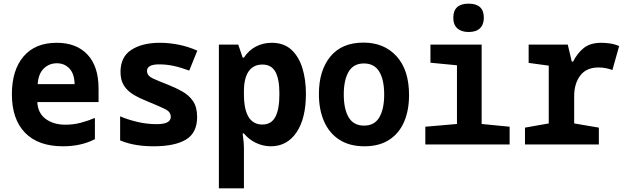

<svg xmlns="http://www.w3.org/2000/svg" viewBox="-20 -790 3418 1050"><path d="M324 10Q189 10 117 -64Q45 -138 45 -275Q45 -406 108.5 -481Q172 -556 290 -556Q398 -556 458.5 -491.5Q519 -427 519 -306V-232H184Q187 -171 230 -139.5Q273 -108 338 -108Q381 -108 421 -118.5Q461 -129 499 -145V-29Q463 -10 419 0Q375 10 324 10ZM388 -330Q387 -386 360 -415Q333 -444 291 -444Q249 -444 219.5 -415.5Q190 -387 186 -330Z M820 10Q771 10 726.5 3Q682 -4 637 -22V-154Q675 -137 728.5 -124Q782 -111 837 -111Q914 -111 914 -151Q914 -178 884 -193Q854 -208 790 -234Q747 -251 712.5 -271Q678 -291 658.5 -321Q639 -351 639 -397Q639 -479 698.5 -517.5Q758 -556 854 -556Q905 -556 957.5 -545.5Q1010 -535 1059 -513L1015 -404Q969 -421 930 -429.5Q891 -438 850 -438Q784 -438 784 -402Q784 -376 815 -361.5Q846 -347 898 -327Q941 -310 977.5 -289.5Q1014 -269 1036 -236.5Q1058 -204 1058 -150Q1058 -64 997.5 -27Q937 10 820 10Z M1177 240V-546H1283L1307 -475H1314Q1340 -515 1379.5 -535.5Q1419 -556 1466 -556Q1532 -556 1573 -518.5Q1614 -481 1633.5 -418Q1653 -355 1653 -277Q1653 -142 1601.5 -66Q1550 10 1461 10Q1419 10 1380 -8.5Q1341 -27 1314 -60H1307Q1311 -31 1312.5 -12.5Q1314 6 1314 18V240ZM1415 -109Q1463 -109 1485.5 -150Q1508 -191 1508 -277Q1508 -358 1486 -397.5Q1464 -437 1415 -437Q1366 -437 1340 -400Q1314 -363 1314 -291V-275Q1314 -109 1415 -109Z M1973 10Q1892 10 1836.5 -25.5Q1781 -61 1752.5 -125.5Q1724 -190 1724 -276Q1724 -404 1786.5 -480.5Q1849 -557 1968 -557Q2081 -557 2149 -482Q2217 -407 2217 -270Q2217 -187 2190 -124Q2163 -61 2108.5 -25.5Q2054 10 1973 10ZM1971 -103Q2028 -103 2054.5 -148.5Q2081 -194 2081 -273Q2081 -354 2054 -398.5Q2027 -443 1970 -443Q1913 -443 1886.5 -397.5Q1860 -352 1860 -274Q1860 -193 1887 -148Q1914 -103 1971 -103Z M2543 -615Q2504 -615 2481.5 -634.5Q2459 -654 2459 -693Q2459 -770 2543 -770Q2626 -770 2626 -693Q2626 -656 2605 -635.5Q2584 -615 2543 -615ZM2306 0V-97L2479 -112V-433L2334 -447V-546H2614V-112L2767 -97V0Z M2851 0V-92L2981 -115V-431L2871 -446V-546H3085L3107 -453H3114Q3137 -499 3172.5 -527.5Q3208 -556 3269 -556Q3289 -556 3315 -552.5Q3341 -549 3366 -538L3329 -407Q3314 -413 3294.5 -417Q3275 -421 3253 -421Q3187 -421 3153.5 -377Q3120 -333 3120 -264V-115L3255 -92V0Z"/></svg>

Font: Noto Sans Mono SemiCondensed
Style: Bold
Weight: 700
Width: 4
Designer: Monotype Design Team
Foundry: Monotype Imaging Inc.
Version: Version 2.014